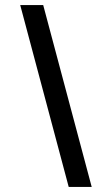

<svg xmlns="http://www.w3.org/2000/svg" viewBox="-20 -740 443 760"><path d="M151 -720 343 0H252L60 -720Z"/></svg>

Font: Manrope Medium
Style: Medium
Weight: 500
Designer: Mikhail Sharanda
Foundry: Mikhail Sharanda
Version: Version 4.000;hotconv 1.0.109;makeotfexe 2.5.65596